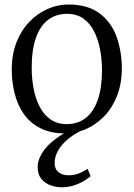

<svg xmlns="http://www.w3.org/2000/svg" viewBox="-20 -568 580 833"><path d="M31 -266Q31 -333 52 -385.5Q73 -438 108.2 -474.2Q143.5 -510.5 187.2 -529.5Q231 -548.5 276 -548.5Q361 -548.5 412.2 -509.8Q463.5 -471 486 -407.8Q508.5 -344.5 508.5 -271.5Q508.5 -205 487.8 -152.2Q467 -99.5 431.8 -63.2Q396.5 -27 353 -8Q309.5 11 264 11Q200.5 11 155.8 -11.5Q111 -34 83.8 -72.8Q56.5 -111.5 43.8 -161.5Q31 -211.5 31 -266ZM270 -29.5Q317.5 -29.5 351.8 -56Q386 -82.5 404.2 -134.8Q422.5 -187 422.5 -263.5Q422.5 -310.5 414 -354.2Q405.5 -398 387.8 -432.8Q370 -467.5 341.2 -487.8Q312.5 -508 271 -508Q223 -508 188.5 -481.8Q154 -455.5 135.8 -403.5Q117.5 -351.5 117.5 -274.5Q117.5 -226.5 126 -182.8Q134.5 -139 152.5 -104.2Q170.5 -69.5 199.8 -49.5Q229 -29.5 270 -29.5ZM248 244.5Q223.5 244.5 199.5 236Q175.5 227.5 159.5 208.2Q143.5 189 143.5 157Q143.5 134.5 154 112Q164.5 89.5 183 69Q201.5 48.5 226.8 30.5Q252 12.5 281.5 -1L305 -5L332 -1Q296.5 16.5 270.8 39Q245 61.5 231 87Q217 112.5 217 139Q217 165.5 234 179Q251 192.5 277 192.5Q299.5 192.5 319.2 185.5Q339 178.5 360 164.5L373 196.5Q357.5 210 337.8 220.8Q318 231.5 295.5 238Q273 244.5 248 244.5Z"/></svg>

Font: Merriweather 72pt Light
Style: Regular
Weight: 300
Version: Version 2.100